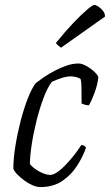

<svg xmlns="http://www.w3.org/2000/svg" viewBox="-20 -757 445 777"><path d="M144 0Q129 0 112.5 -7Q96 -14 80 -25.5Q64 -37 51.5 -49.5Q39 -62 34 -74Q34 -114 42 -164.5Q50 -215 63 -265.5Q76 -316 92 -357.5Q108 -399 125 -421Q138 -431 157.5 -444.5Q177 -458 201 -470.5Q225 -483 249.5 -491.5Q274 -500 298 -500Q312 -500 330.5 -489.5Q349 -479 363 -465.5Q377 -452 378 -443Q374 -412 362.5 -381Q351 -350 340 -331Q331 -331 324 -333Q317 -335 310 -338Q310 -351 310 -371Q310 -391 309.5 -410Q309 -429 306 -438Q295 -444 284 -446Q273 -448 266 -448Q250 -448 228.5 -441Q207 -434 190 -426Q172 -403 156 -360Q140 -317 127.5 -267Q115 -217 108 -170Q101 -123 101 -93Q112 -80 127 -70Q142 -60 157.5 -54.5Q173 -49 182 -49Q195 -49 212 -60.5Q229 -72 246.5 -90.5Q264 -109 280.5 -130Q297 -151 309 -170Q316 -170 321 -167Q326 -164 328 -159Q316 -124 292.5 -87Q269 -50 232.5 -25Q196 0 144 0ZM227 -564Q221 -568 214 -574Q207 -580 207 -584Q244 -630 277 -664.5Q310 -699 332.5 -718Q355 -737 362 -737Q368 -737 378 -730.5Q388 -724 396.5 -713.5Q405 -703 405 -690Z"/></svg>

Font: Texturina 12pt Thin
Style: Italic
Weight: 250
Italic angle: -11°
Designer: Guillermo Torres Carreño
Foundry: Omnibus-Type
Version: Version 1.002